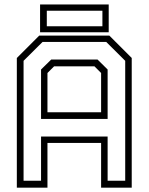

<svg xmlns="http://www.w3.org/2000/svg" viewBox="-20 -864 684 884"><path d="M57.5 0V-597L160.5 -700H483.5L586.5 -597V0H445.5V-206H198.5V0ZM88.5 -32H169V-235.5H475.5V-32H556.5V-584L469 -671H176L88.5 -584ZM198.5 -347H445.5V-528L415 -558.5H229L198.5 -528ZM169 -316.5V-544L216 -590H429L475.5 -544V-316.5ZM164.5 -715.5V-843.5H480.5V-715.5ZM195.5 -743H451.5V-814.5H195.5Z"/></svg>

Font: Tourney Thin Light
Style: Regular
Weight: 300
Version: Version 1.015